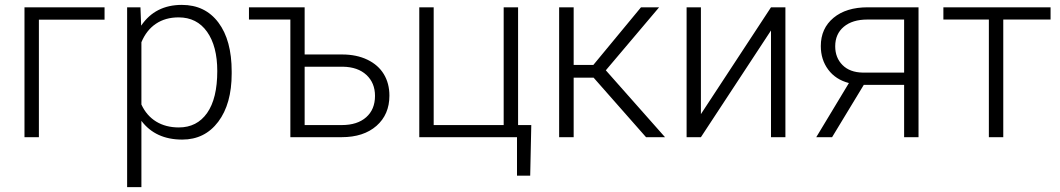

<svg xmlns="http://www.w3.org/2000/svg" viewBox="-20 -558 4313 781"><path d="M405.3 -478H138.2V0H79.6V-528.3H405.3Z M922.4 -258.8Q922.4 -135.3 867.7 -62.7Q813 9.8 721.2 9.8Q612.8 9.8 555.2 -66.4V203.1H497.1V-528.3H551.3L554.2 -453.6Q611.3 -538.1 719.7 -538.1Q814.5 -538.1 868.4 -466.3Q922.4 -394.5 922.4 -267.1ZM863.8 -269Q863.8 -370.1 822.3 -428.7Q780.8 -487.3 706.5 -487.3Q652.8 -487.3 614.3 -461.4Q575.7 -435.5 555.2 -386.2V-132.8Q576.2 -87.4 615.2 -63.5Q654.3 -39.6 707.5 -39.6Q781.2 -39.6 822.5 -98.4Q863.8 -157.2 863.8 -269Z M992.7 -528.3H1219.2V-336.4H1371.6Q1430.2 -336.4 1474.4 -315.2Q1518.6 -293.9 1541.3 -256.3Q1564 -218.8 1564 -168.9Q1564 -92.3 1511.5 -46.1Q1459 0 1369.6 0H1161.1V-478.5H992.7ZM1219.2 -286.6V-49.3H1370.6Q1433.6 -49.3 1469.5 -81.1Q1505.4 -112.8 1505.4 -168Q1505.4 -220.7 1470.5 -253.2Q1435.5 -285.6 1375 -286.6Z M1685.5 -528.3H1744.1V-49.3H2028.8V-528.3H2087.4V-49.3H2141.1L2136.7 156.7H2083V0H1685.5Z M2394.5 -242.2H2313.5V0H2254.4V-528.3H2313.5V-293.9H2393.6L2587.4 -528.3H2661.1L2444.3 -272L2685.1 0H2607.9Z M3116.2 -528.3H3174.8V0H3116.2V-434.1L2831.1 0H2772.9V-528.3H2831.1V-93.8Z M3716.3 -528.3V0H3657.7V-212.9H3493.7L3364.7 0H3300.3L3433.1 -220.2Q3378.9 -234.4 3348.9 -274.9Q3318.8 -315.4 3318.8 -370.6Q3318.8 -442.4 3370.4 -485.4Q3421.9 -528.3 3509.8 -528.3ZM3377.4 -369.6Q3377.4 -323.2 3407 -293.5Q3436.5 -263.7 3489.3 -262.7H3657.7V-478.5H3508.3Q3447.3 -478.5 3412.4 -449.2Q3377.4 -419.9 3377.4 -369.6Z M4253.4 -478.5H4061V0H4002.4V-478.5H3817.4V-528.3H4253.4Z"/></svg>

Font: Roboto-Light
Style: Regular
Weight: 300
Designer: Google
Version: Version 2.137; 2017